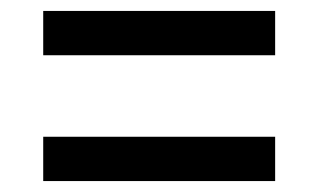

<svg xmlns="http://www.w3.org/2000/svg" viewBox="-20 -510 582 351"><path d="M59 -409V-490H483V-409ZM59 -179V-260H483V-179Z"/></svg>

Font: Outfit Thin
Style: Regular
Weight: 400
Version: Version 1.100;gftools[0.9.27]